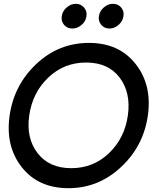

<svg xmlns="http://www.w3.org/2000/svg" viewBox="-20 -987 842 1017"><path d="M381.8 -966.8Q407.7 -966.8 424.8 -947.5Q441.9 -928.2 438 -901.1Q434.1 -874 412.1 -855Q390.1 -835.9 363 -835.9Q335.9 -835.9 319.6 -855Q303.2 -874 307.1 -901.1Q311 -928.2 333 -947.5Q355 -966.8 381.8 -966.8ZM560.1 -835.9Q533.2 -835.9 516.6 -855Q500 -874 503.9 -901.1Q507.8 -928.2 529.8 -947.5Q551.8 -966.8 578.1 -966.8Q605 -966.8 621.6 -947.5Q638.2 -928.2 634 -901.1Q629.9 -874 607.9 -855Q585.9 -835.9 560.1 -835.9ZM342.8 9.8Q182.6 9.8 95.2 -101.6Q7.8 -212.9 31 -375Q54.2 -537.1 172.6 -648.4Q291 -759.8 451.2 -759.8Q610.4 -759.8 698.2 -648.4Q786.1 -537.1 763.2 -375Q740.2 -212.9 620.6 -101.6Q501 9.8 342.8 9.8ZM657.2 -375Q674.3 -496.1 613.8 -575.9Q553.2 -655.8 436 -655.8Q318.8 -655.8 235.4 -575.9Q151.9 -496.1 134.8 -375Q117.7 -255.9 179 -176Q240.2 -96.2 357.2 -96.2Q474.1 -96.2 557.1 -175.5Q640.1 -254.9 657.2 -375Z"/></svg>

Font: Oakes Grotesk
Style: Medium Italic
Weight: 500
Designer: Samuel Oakes
Foundry: Samuel Oakes
Version: Version 1.0 | wf-rip DC20170320